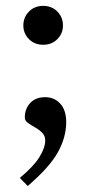

<svg xmlns="http://www.w3.org/2000/svg" viewBox="-20 -455 303 654"><path d="M127 -435Q156.5 -435 175.5 -415.5Q194.5 -396 194.5 -368.5Q194.5 -341 175.5 -321.8Q156.5 -302.5 127 -302.5Q97.5 -302.5 78.5 -321.8Q59.5 -341 59.5 -368.5Q59.5 -396 78.5 -415.5Q97.5 -435 127 -435ZM47.5 151Q93 113.5 113.5 81.2Q134 49 134 23.5Q134 7.5 123.5 -3Q113 -13.5 99.2 -21.2Q85.5 -29 75 -36.5Q64.5 -44 64.5 -54.5Q64.5 -84.5 83 -104.2Q101.5 -124 133.5 -124Q165 -124 185.2 -102Q205.5 -80 205.5 -39Q205.5 12.5 177.2 63.5Q149 114.5 74.5 178.5Z"/></svg>

Font: Newsreader Text Medium
Style: Regular
Weight: 500
Designer: Hugues Gentile
Foundry: Production Type
Version: Version 1.002